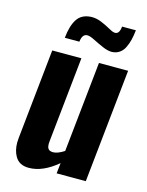

<svg xmlns="http://www.w3.org/2000/svg" viewBox="-119 -861 724 944"><g transform="rotate(15 243.0 -389.0)"><path d="M368.7 -647Q367.2 -647 365.2 -647Q345.2 -647.5 320.8 -658.2Q293.5 -669.9 269.3 -682.4Q245.1 -694.8 231.4 -694.8Q205.6 -694.8 201.2 -654.3H127Q133.3 -716.8 155.5 -750.7Q177.7 -784.7 225.6 -787.1Q228.5 -787.1 231.4 -787.1Q253.4 -787.1 276.9 -777.8Q303.2 -767.1 324.5 -754.9Q345.7 -742.7 355 -742.2Q356.9 -741.7 358.9 -741.7Q381.3 -741.7 384.8 -780.3H455.1Q452.1 -752.9 447 -731.7Q441.9 -710.4 432.4 -690.4Q422.9 -670.4 406.7 -659.2Q390.6 -647.9 368.7 -647ZM121.6 9.3Q71.8 9.8 50.8 -27.3Q34.2 -56.2 34.2 -96.7Q34.2 -107.9 35.6 -120.1L83.5 -578.1H231.9L186.5 -144Q185.5 -136.7 185.5 -130.4Q185.5 -115.7 190.4 -107.4Q196.8 -95.7 216.3 -95.7Q217.3 -95.7 217.8 -95.7Q240.2 -96.2 272.9 -117.2L321.3 -578.1H469.7L409.2 0H260.7L266.6 -53.7Q191.4 9.3 121.6 9.3Z"/></g></svg>

Font: Oswald
Style: Demi-Bold
Weight: 600
Designer: Vernon Adams
Foundry: Vernon Adams
Version: 3.0; ttfautohint (v0.94.23-7a4d-dirty) -l 8 -r 50 -G 200 -x 